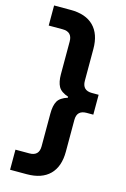

<svg xmlns="http://www.w3.org/2000/svg" viewBox="-154 -920 788 1202"><g transform="rotate(15 240.0 -319.5)"><path d="M40 -852.2H148Q245.2 -852.2 296.6 -800.8Q348 -749.4 348 -652.6V-446.6Q348 -384.2 410.4 -384.2H454V-255.4H410.4Q348 -255.4 348 -193V13Q348 109.8 296.6 161.2Q245.2 212.6 148 212.6H40V82.4H130.2Q192.6 82.4 192.6 20V-192.2Q192.6 -244.4 208.6 -272.9Q224.6 -301.4 272.6 -316.6V-323Q224.6 -338.8 208.6 -368Q192.6 -397.2 192.6 -447.4V-659.6Q192.6 -722 130.2 -722H40Z"/></g></svg>

Font: Be Vietnam Pro Variable Thin
Style: Regular
Weight: 100
Designer: Lam Bao, Tony Le, Vietanh Nguyen
Foundry: Yellow Type Foundry
Version: Version 1.002